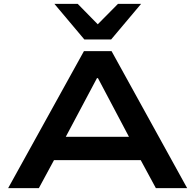

<svg xmlns="http://www.w3.org/2000/svg" viewBox="-20 -968 1006 988"><path d="M22 0 412 -705H554L943 0H782L676 -196L747 -144H216L286 -196L180 0ZM479 -566 302 -233 265 -264H698L660 -233L484 -566ZM414 -765 260 -948H380L483 -843L587 -948H706L552 -765Z"/></svg>

Font: Nunito Sans 7pt Expanded
Style: Bold
Weight: 700
Width: 7
Designer: Vernon Adams
Foundry: Vernon Adams
Version: Version 3.101;gftools[0.9.27]